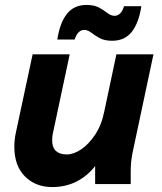

<svg xmlns="http://www.w3.org/2000/svg" viewBox="-20 -745 655 777"><path d="M38 -151Q38 -181 45 -212L112 -525H262L195 -210Q191 -194 191 -178Q191 -148 206.5 -134Q222 -120 250 -120Q278 -120 308.5 -140.5Q339 -161 365 -200Q391 -239 402 -294L451 -525H601L516 -125Q512 -104 510.5 -87.5Q509 -71 509 -49V0H365V-73Q334 -33 290 -10.5Q246 12 191 12Q124 12 81 -31Q38 -74 38 -151ZM212 -585Q222 -652 250.5 -688.5Q279 -725 330 -725Q362 -725 381.5 -714Q401 -703 415 -692Q429 -681 444 -681Q455 -681 465 -689.5Q475 -698 482 -720H552Q542 -653 513.5 -616.5Q485 -580 434 -580Q403 -580 383 -591Q363 -602 349 -613Q335 -624 320 -624Q310 -624 300 -616Q290 -608 282 -585Z"/></svg>

Font: Radio Canada
Style: Bold Italic
Weight: 700
Italic angle: -12°
Designer: Charles Daoud, Etienne Aubert Bonn, Alexandre Saumier Demers, Jacques Le Bailly
Foundry: Radio-Canada
Version: Version 2.104; ttfautohint (v1.8.4.7-5d5b);gftools[0.9.28.de